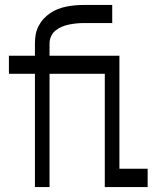

<svg xmlns="http://www.w3.org/2000/svg" viewBox="-20 -755 640 775"><path d="M121 0V-457H16V-530H121V-580Q121 -598 124 -615.5Q127 -633 135.5 -649.5Q144 -666 156 -679Q168 -692 182.5 -702Q197 -712 214 -718.5Q231 -725 248.5 -728.5Q266 -732 283.5 -733.5Q301 -735 319 -735H433V-662H319Q304 -662 289 -660.5Q274 -659 259 -656Q244 -653 230.5 -647.5Q217 -642 205 -632.5Q193 -623 186.5 -609Q180 -595 180 -580V-530H462V-74H576V0H403V-457H180V0Z"/></svg>

Font: Iosevka Mono
Style: Regular
Weight: 400
Designer: Belleve Invis
Foundry: Belleve Invis
Version: Version 11.1.1